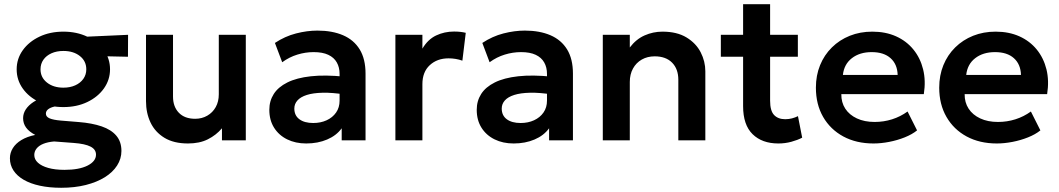

<svg xmlns="http://www.w3.org/2000/svg" viewBox="-20 -665 5019 910"><path d="M270 225Q214 225 169 215.2Q124 205.5 92.2 187Q60.5 168.5 43.8 142.8Q27 117 27 85Q27 59.5 40.8 37.2Q54.5 15 81.2 -1.2Q108 -17.5 147 -25.5Q117.5 -41 103.5 -60.5Q89.5 -80 89.5 -105Q89.5 -127 102.2 -146.5Q115 -166 138.5 -181.5Q162 -197 194 -206.5Q226 -216 264 -217L290 -164.5Q260 -165 239.2 -160.2Q218.5 -155.5 208 -147Q197.5 -138.5 197.5 -126.5Q197.5 -111.5 215.2 -104Q233 -96.5 268.5 -93.5L354 -86.5Q416.5 -81.5 461.8 -66Q507 -50.5 531.2 -22Q555.5 6.5 555.5 50.5Q555.5 87.5 535 119.5Q514.5 151.5 476.8 175Q439 198.5 386.5 211.8Q334 225 270 225ZM285.5 140Q355 140 395 119.8Q435 99.5 435 68Q435 43 409 29.8Q383 16.5 329.5 12.5L236.5 5.5Q206.5 8 185.5 16.5Q164.5 25 153.5 38.8Q142.5 52.5 142.5 69.5Q142.5 90.5 159.8 106.2Q177 122 209 131Q241 140 285.5 140ZM280.5 -157.5Q216.5 -157.5 166.5 -181.2Q116.5 -205 87.8 -245.5Q59 -286 59 -336.5Q59 -386.5 88 -427Q117 -467.5 167 -491.2Q217 -515 280.5 -515Q343.5 -515 393.5 -491.2Q443.5 -467.5 472.5 -427.2Q501.5 -387 501.5 -336.5Q501.5 -287 472.8 -246.2Q444 -205.5 394 -181.5Q344 -157.5 280.5 -157.5ZM280.5 -249.5Q312 -249.5 336.5 -260.5Q361 -271.5 375 -291.2Q389 -311 389 -336.5Q389 -375.5 358.5 -399.5Q328 -423.5 280.5 -423.5Q248.5 -423.5 224 -412.5Q199.5 -401.5 185.8 -382Q172 -362.5 172 -336.5Q172 -298 202.5 -273.8Q233 -249.5 280.5 -249.5ZM357.5 -401 309.5 -487.5 587 -500 586.5 -396Z M871 15Q803.5 15 759.2 -12Q715 -39 693.5 -84.2Q672 -129.5 672 -185.5V-500H800V-207.5Q800 -159.5 827.5 -130.8Q855 -102 905 -102Q937 -102 962.5 -116.8Q988 -131.5 1002.5 -157.5Q1017 -183.5 1017 -218V-500H1145V0H1032V-57Q1004.5 -24.5 965.2 -4.8Q926 15 871 15Z M1431.5 15Q1380.5 15 1341 -4.5Q1301.5 -24 1279 -59.8Q1256.5 -95.5 1256.5 -144.5Q1256.5 -186.5 1277.5 -219.5Q1298.5 -252.5 1342 -274.2Q1385.5 -296 1453.2 -303.5Q1521 -311 1614 -301.5L1616 -217Q1555 -226.5 1509.5 -225.5Q1464 -224.5 1434.2 -215Q1404.5 -205.5 1389.8 -189Q1375 -172.5 1375 -150.5Q1375 -117.5 1399 -99.8Q1423 -82 1464.5 -82Q1500 -82 1528.2 -95Q1556.5 -108 1573 -131.8Q1589.5 -155.5 1589.5 -188V-314.5Q1589.5 -346 1576.2 -369.2Q1563 -392.5 1536 -405.2Q1509 -418 1466.5 -418Q1427.5 -418 1389.2 -406.2Q1351 -394.5 1317.5 -370L1283 -461.5Q1330.5 -493 1383 -506.5Q1435.5 -520 1484.5 -520Q1554.5 -520 1605.8 -498Q1657 -476 1684.8 -430.8Q1712.5 -385.5 1712.5 -316V0H1599.5V-57Q1574.5 -22.5 1530.5 -3.8Q1486.5 15 1431.5 15Z M1854 0V-500H1982V-434.5Q2008 -478.5 2047.2 -497Q2086.5 -515.5 2132 -515.5Q2148 -515.5 2161.5 -514Q2175 -512.5 2187.5 -509.5L2171.5 -377.5Q2156 -383 2139.2 -385.8Q2122.5 -388.5 2106 -388.5Q2052 -388.5 2017 -356.2Q1982 -324 1982 -266V0Z M2414.5 15Q2363.5 15 2324 -4.5Q2284.5 -24 2262 -59.8Q2239.5 -95.5 2239.5 -144.5Q2239.5 -186.5 2260.5 -219.5Q2281.5 -252.5 2325 -274.2Q2368.5 -296 2436.2 -303.5Q2504 -311 2597 -301.5L2599 -217Q2538 -226.5 2492.5 -225.5Q2447 -224.5 2417.2 -215Q2387.5 -205.5 2372.8 -189Q2358 -172.5 2358 -150.5Q2358 -117.5 2382 -99.8Q2406 -82 2447.5 -82Q2483 -82 2511.2 -95Q2539.5 -108 2556 -131.8Q2572.5 -155.5 2572.5 -188V-314.5Q2572.5 -346 2559.2 -369.2Q2546 -392.5 2519 -405.2Q2492 -418 2449.5 -418Q2410.5 -418 2372.2 -406.2Q2334 -394.5 2300.5 -370L2266 -461.5Q2313.5 -493 2366 -506.5Q2418.5 -520 2467.5 -520Q2537.5 -520 2588.8 -498Q2640 -476 2667.8 -430.8Q2695.5 -385.5 2695.5 -316V0H2582.5V-57Q2557.5 -22.5 2513.5 -3.8Q2469.5 15 2414.5 15Z M2837 0V-500H2965V-440Q2995 -479.5 3035.2 -497.2Q3075.5 -515 3119.5 -515Q3188.5 -515 3233.8 -487.5Q3279 -460 3301 -417Q3323 -374 3323 -327V0H3195V-287Q3195 -338 3165.5 -368Q3136 -398 3083 -398Q3048.5 -398 3021.8 -382.8Q2995 -367.5 2980 -340Q2965 -312.5 2965 -276.5V0Z M3669 15Q3592 15 3547 -29Q3502 -73 3502 -162V-645H3630V-500H3761.5V-396H3630V-187.5Q3630 -139.5 3649 -119.8Q3668 -100 3701.5 -100Q3718.5 -100 3733.8 -104Q3749 -108 3762 -114.5L3782 -12.5Q3760 -1 3730.5 7Q3701 15 3669 15ZM3396.5 -396V-500H3516.5V-396Z M4120 15Q4038.5 15 3977 -18.2Q3915.5 -51.5 3881.2 -111Q3847 -170.5 3847 -249.5Q3847 -307.5 3866.8 -356Q3886.5 -404.5 3922.8 -440.2Q3959 -476 4007.8 -495.5Q4056.5 -515 4114.5 -515Q4177.5 -515 4227 -492.8Q4276.5 -470.5 4309.2 -430.2Q4342 -390 4355.2 -336.2Q4368.5 -282.5 4358.5 -219H3967.5Q3967 -179.5 3986.2 -150Q4005.5 -120.5 4041.2 -103.8Q4077 -87 4125.5 -87Q4168.5 -87 4208 -99.5Q4247.5 -112 4281.5 -136.5L4326.5 -47Q4303 -28 4268 -14Q4233 0 4194.2 7.5Q4155.5 15 4120 15ZM3975 -310H4234.5Q4233 -360.5 4201 -389.2Q4169 -418 4111.5 -418Q4054.5 -418 4017.5 -389.2Q3980.5 -360.5 3975 -310Z M4704.5 15Q4623 15 4561.5 -18.2Q4500 -51.5 4465.8 -111Q4431.5 -170.5 4431.5 -249.5Q4431.5 -307.5 4451.2 -356Q4471 -404.5 4507.2 -440.2Q4543.5 -476 4592.2 -495.5Q4641 -515 4699 -515Q4762 -515 4811.5 -492.8Q4861 -470.5 4893.8 -430.2Q4926.5 -390 4939.8 -336.2Q4953 -282.5 4943 -219H4552Q4551.5 -179.5 4570.8 -150Q4590 -120.5 4625.8 -103.8Q4661.5 -87 4710 -87Q4753 -87 4792.5 -99.5Q4832 -112 4866 -136.5L4911 -47Q4887.5 -28 4852.5 -14Q4817.5 0 4778.8 7.5Q4740 15 4704.5 15ZM4559.5 -310H4819Q4817.5 -360.5 4785.5 -389.2Q4753.5 -418 4696 -418Q4639 -418 4602 -389.2Q4565 -360.5 4559.5 -310Z"/></svg>

Font: Geologica Thin Roman Medium
Style: Regular
Weight: 500
Version: Version 1.010;gftools[0.9.28]